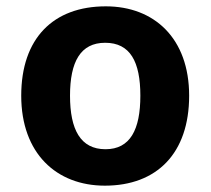

<svg xmlns="http://www.w3.org/2000/svg" viewBox="-20 -576 665 606"><path d="M577 -274C577 -455 467 -556 314 -556C148 -556 47 -455 47 -274C47 -92 158 10 311 10C475 10 577 -92 577 -274ZM201 -274C201 -381 234 -441 312 -441C391 -441 423 -381 423 -274C423 -167 391 -105 313 -105C234 -105 201 -167 201 -274Z"/></svg>

Font: Noto Sans Myanmar UI
Style: Bold
Weight: 700
Designer: Monotype Design Team
Foundry: Monotype Imaging Inc.
Version: Version 2.103